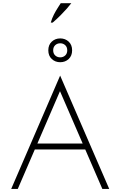

<svg xmlns="http://www.w3.org/2000/svg" viewBox="-20 -1222 779 1242"><path d="M52.5 0 369 -733 686.5 0H642L349.5 -675L380 -660L95 0ZM171 -255 186.5 -293.5H553L568.5 -255ZM369.5 -819.5Q337.5 -819.5 315 -840.2Q292.5 -861 292.5 -896.5Q292.5 -932 315 -952.8Q337.5 -973.5 369.5 -973.5Q402 -973.5 424.2 -952.8Q446.5 -932 446.5 -896.5Q446.5 -861 424.2 -840.2Q402 -819.5 369.5 -819.5ZM369.5 -851Q388.5 -851 401.8 -863.2Q415 -875.5 415 -896.5Q415 -917.5 401.8 -929.8Q388.5 -942 369.5 -942Q350.5 -942 337.2 -929.8Q324 -917.5 324 -896.5Q324 -875.5 337.2 -863.2Q350.5 -851 369.5 -851ZM308.5 -1076Q316 -1103 328.2 -1127Q340.5 -1151 353 -1170.2Q365.5 -1189.5 373 -1201.5H441.5Q430 -1186.5 412.5 -1166.5Q395 -1146.5 372.2 -1123.5Q349.5 -1100.5 321 -1076Z"/></svg>

Font: Russolo 10pt ExtraLight
Style: Regular
Weight: 200
Designer: Micah Stupak-Hahn
Version: Version 1.000